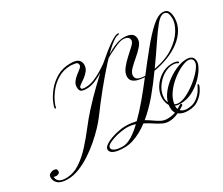

<svg xmlns="http://www.w3.org/2000/svg" viewBox="-214 -809 1228 1056"><g transform="rotate(-30 400.0 -281.0)"><path d="M293 -550Q328 -550 342 -538Q356 -526 356 -506Q356 -485 343.5 -469Q331 -453 315 -441.5Q299 -430 286.5 -421.5Q274 -413 274 -407Q274 -397 282.5 -395.5Q291 -394 302 -394Q328 -394 355 -405Q382 -416 406 -430.5Q430 -445 446.5 -457Q463 -469 466 -472Q474 -477 476.5 -473.5Q479 -470 475 -467Q473 -466 455.5 -453Q438 -440 412 -424Q386 -408 357 -396Q328 -384 303 -384Q279 -384 268.5 -390.5Q258 -397 258 -418Q258 -437 269 -451.5Q280 -466 295 -477.5Q310 -489 321.5 -498.5Q333 -508 333 -517Q333 -533 317 -535.5Q301 -538 290 -539Q290 -539 289.5 -539Q289 -539 289 -539Q244 -539 209.5 -519Q175 -499 152 -471Q129 -443 117 -418Q105 -393 104 -382Q102 -375 99 -375Q95 -375 95 -380Q95 -391 107 -418Q119 -445 143.5 -475.5Q168 -506 205 -528Q242 -550 293 -550ZM599 -562Q607 -562 606 -558Q605 -554 599 -554Q582 -554 547.5 -525Q513 -496 468.5 -447Q424 -398 375 -337.5Q326 -277 279 -213Q264 -193 239 -166.5Q214 -140 181 -111.5Q148 -83 111.5 -59Q75 -35 37 -20Q-1 -5 -36 -5Q-79 -5 -97 -21Q-115 -37 -115 -59Q-115 -76 -102.5 -82Q-90 -88 -83 -88Q-76 -88 -68 -85.5Q-60 -83 -60 -70Q-60 -59 -69 -55.5Q-78 -52 -81 -52Q-87 -52 -93 -53.5Q-99 -55 -99 -55Q-99 -51 -96 -41Q-93 -31 -80.5 -23Q-68 -15 -42 -15Q4 -15 45.5 -42Q87 -69 124.5 -110.5Q162 -152 195.5 -195.5Q229 -239 259 -272Q307 -325 360 -376Q413 -427 462 -469.5Q511 -512 547.5 -537Q584 -562 599 -562ZM873 -540Q897 -540 906 -524Q915 -508 915 -481Q915 -442 895.5 -409Q876 -376 842.5 -350.5Q809 -325 765 -308Q721 -291 673 -283Q633 -226 587 -171Q541 -116 491 -75Q512 -63 530 -50Q548 -37 565.5 -28Q583 -19 603 -19Q633 -19 654 -27Q675 -35 687 -43Q699 -51 703 -52Q705 -53 707 -53Q712 -53 712.5 -48.5Q713 -44 710 -42Q707 -40 691 -30Q675 -20 652 -11Q629 -2 603 -2Q584 -2 563.5 -12Q543 -22 521.5 -36.5Q500 -51 476 -63Q451 -44 425 -30Q399 -16 373 -8Q347 0 320 0Q277 0 255 -9.5Q233 -19 233 -37Q233 -50 249 -61.5Q265 -73 288.5 -81.5Q312 -90 337 -95Q362 -100 380 -100Q402 -100 419.5 -97.5Q437 -95 450 -92Q489 -130 529.5 -178.5Q570 -227 610 -279Q592 -280 572.5 -284Q553 -288 539.5 -299Q526 -310 526 -330Q526 -354 544.5 -378Q563 -402 587 -423.5Q611 -445 629.5 -462.5Q648 -480 648 -492Q648 -520 607 -520Q591 -520 552.5 -502.5Q514 -485 476 -462Q474 -462 482 -468Q490 -474 490 -474Q490 -476 502.5 -484Q515 -492 534 -502Q553 -512 575 -519.5Q597 -527 617 -527Q649 -527 665.5 -516Q682 -505 682 -482Q682 -460 663 -438.5Q644 -417 619.5 -396.5Q595 -376 576 -356.5Q557 -337 557 -319Q557 -304 567 -296.5Q577 -289 591 -287Q605 -285 616 -285Q669 -354 716.5 -412Q764 -470 803.5 -505Q843 -540 873 -540ZM680 -292Q757 -306 806 -339Q855 -372 879 -411.5Q903 -451 903 -483Q903 -503 897 -517Q891 -531 873 -531Q853 -531 826 -498.5Q799 -466 763 -412Q727 -358 680 -292ZM315 -10Q333 -10 353 -18.5Q373 -27 394.5 -43Q416 -59 438 -80Q425 -85 411 -87Q397 -89 383 -89Q370 -89 347.5 -85.5Q325 -82 302.5 -75Q280 -68 264.5 -59Q249 -50 249 -38Q249 -30 257 -23.5Q265 -17 279.5 -13.5Q294 -10 315 -10ZM776 -270Q794 -270 802 -267Q810 -264 812 -262Q816 -258 814 -255.5Q812 -253 810 -253Q808 -253 807 -254Q805 -256 798 -259Q791 -262 774 -262Q745 -262 715 -242.5Q685 -223 664.5 -191.5Q644 -160 644 -124Q644 -117 646 -110Q648 -103 650 -96Q659 -127 682 -155Q705 -183 735.5 -204.5Q766 -226 797.5 -238.5Q829 -251 856 -251Q878 -251 890 -241.5Q902 -232 902 -211Q902 -194 886.5 -168Q871 -142 844 -116Q817 -90 782.5 -72.5Q748 -55 710 -55Q700 -55 691.5 -56Q683 -57 675 -61V-54Q675 -35 689 -23.5Q703 -12 725 -12Q762 -12 786 -29.5Q810 -47 822.5 -67Q835 -87 837 -93Q840 -100 843 -100Q848 -100 847 -93Q846 -83 832 -60.5Q818 -38 791.5 -19Q765 0 724 0Q691 0 668.5 -15.5Q646 -31 646 -65Q646 -70 646.5 -74Q647 -78 647 -82Q641 -92 637.5 -104.5Q634 -117 634 -132Q634 -165 653.5 -197Q673 -229 705.5 -249.5Q738 -270 776 -270ZM676 -69Q687 -63 700 -63Q725 -63 757.5 -80Q790 -97 820.5 -122Q851 -147 871 -172.5Q891 -198 891 -214Q891 -228 883 -234.5Q875 -241 861 -241Q844 -241 815 -227.5Q786 -214 756 -190Q726 -166 703.5 -135Q681 -104 676 -69Z"/></g></svg>

Font: Kapakana
Style: Regular
Weight: 400
Designer: Kousuke Nagai
Version: Version 1.002